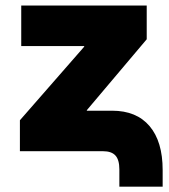

<svg xmlns="http://www.w3.org/2000/svg" viewBox="-20 -556 620 706"><path d="M418.9 130.4V66.9Q418.9 31.7 404.5 15.9Q390.1 0 358.9 0H53.2V-113.8L289.6 -384.3V-386.7H58.1V-535.6H519.5V-411.6L299.3 -150.9V-148.9H392.6Q481.9 -148.9 530 -92.3Q578.1 -35.6 578.1 69.3V130.4Z"/></svg>

Font: Inter 20pt Black
Style: Regular
Weight: 900
Version: Version 4.001;git-66647c0bb